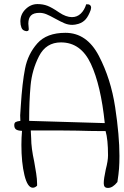

<svg xmlns="http://www.w3.org/2000/svg" viewBox="-20 -921 606 942"><path d="M489 -22Q489 -44 499 -90Q510 -132 510 -159Q510 -237 498 -278H467Q426 -278 360 -280L266 -281H131L133 -242Q133 -196 148 -127Q153 -99 157.5 -70.5Q162 -42 162 -19V-10Q152 0 141 0Q115 0 100 -61.5Q85 -123 85 -210Q85 -245 88 -279Q66 -280 58 -286.5Q50 -293 50 -307Q50 -318 56.5 -322Q63 -326 80 -328L79 -355L82 -401Q89 -514 103 -585Q117 -656 163 -708Q209 -760 301 -760Q406 -760 465 -647Q524 -534 545 -395Q566 -256 566 -156Q566 -120 564 -93.5Q562 -67 556 -28Q533 1 510 1Q498 1 493.5 -5Q489 -11 489 -22ZM279 -713Q206 -713 171.5 -645.5Q137 -578 130 -501Q123 -424 123 -328L494 -317Q475 -502 426 -607.5Q377 -713 279 -713ZM80 -816Q80 -851 105.5 -876Q131 -901 164 -901Q191 -901 213 -892.5Q235 -884 270 -860Q304 -837 333 -837Q358 -837 376 -854Q394 -871 403 -900Q415 -901 421 -896.5Q427 -892 427 -883Q427 -880 425 -872Q414 -842 400.5 -826.5Q387 -811 365 -804Q348 -799 335 -799Q315 -799 297 -806.5Q279 -814 250 -830Q225 -844 208 -851Q191 -858 174 -858Q145 -858 132 -845Q119 -832 119 -805Q119 -798 121 -780V-777Q121 -771 115.5 -769Q110 -767 105 -769Q90 -772 85 -786Q80 -799 80 -816Z"/></svg>

Font: Indie Flower
Style: Regular
Weight: 400
Designer: Kimberly Geswein
Foundry: Kimberly Geswein
Version: Version 2.000